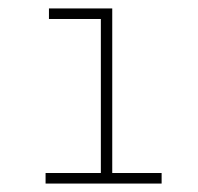

<svg xmlns="http://www.w3.org/2000/svg" viewBox="-20 -762 470 455"><path d="M88 -327V-352H219V-717H96V-742H246V-352H363V-327Z"/></svg>

Font: Montserrat ExtraLight
Style: Regular
Weight: 200
Designer: Julieta Ulanovsky
Foundry: Julieta Ulanovsky
Version: Version 9.000; ttfautohint (v1.8.4.7-5d5b)